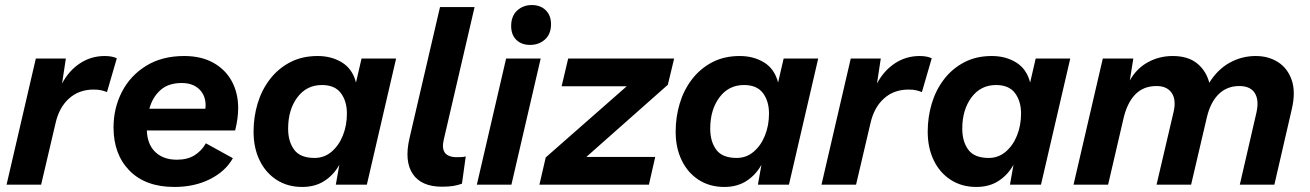

<svg xmlns="http://www.w3.org/2000/svg" viewBox="-20 -732 5191 761"><path d="M6 0 122 -500H241L226 -401Q253 -452 297 -481Q341 -510 395 -510Q411 -510 423 -507.5Q435 -505 443 -501L404 -367Q394 -371 382 -374Q370 -377 351 -377Q293 -377 253.5 -341.5Q214 -306 200 -243L143 0Z M671 9Q557 9 493.5 -55.5Q430 -120 430 -227Q430 -303 463 -367.5Q496 -432 559 -471Q622 -510 710 -510Q778 -510 826 -483Q874 -456 899 -409.5Q924 -363 924 -304Q924 -262 912 -215H562Q564 -159 596 -129Q628 -99 681 -99Q723 -99 751 -116.5Q779 -134 796 -164L903 -105Q874 -53 812.5 -22Q751 9 671 9ZM700 -403Q647 -403 615.5 -374.5Q584 -346 572 -301H794Q795 -307 795 -314Q795 -354 769.5 -378.5Q744 -403 700 -403Z M1178 9Q1120 9 1076.5 -19Q1033 -47 1009 -96.5Q985 -146 985 -210Q985 -268 1001 -321.5Q1017 -375 1049.5 -417.5Q1082 -460 1129.5 -485Q1177 -510 1239 -510Q1294 -510 1335.5 -484.5Q1377 -459 1391 -405L1413 -500H1550L1434 0H1311L1325 -79Q1303 -39 1266 -15Q1229 9 1178 9ZM1227 -106Q1265 -106 1294 -130.5Q1323 -155 1339 -195Q1355 -235 1355 -282Q1355 -331 1331 -363Q1307 -395 1256 -395Q1195 -395 1158.5 -346Q1122 -297 1122 -222Q1122 -171 1146 -138.5Q1170 -106 1227 -106Z M1732 8Q1650 8 1616 -42.5Q1582 -93 1603 -184L1724 -704H1861L1739 -179Q1722 -109 1791 -109Q1803 -109 1811 -109.5Q1819 -110 1826 -112L1811 -4Q1795 2 1776.5 5Q1758 8 1732 8Z M2123 -500 2007 0H1870L1986 -500ZM2081 -554Q2047 -554 2026.5 -574Q2006 -594 2006 -629Q2006 -668 2029.5 -690Q2053 -712 2088 -712Q2122 -712 2143 -691.5Q2164 -671 2164 -636Q2164 -597 2140 -575.5Q2116 -554 2081 -554Z M2118 0 2143 -108 2464 -390H2206L2232 -500H2652L2627 -396L2304 -110H2577L2552 0Z M2851 9Q2793 9 2749.5 -19Q2706 -47 2682 -96.5Q2658 -146 2658 -210Q2658 -268 2674 -321.5Q2690 -375 2722.5 -417.5Q2755 -460 2802.5 -485Q2850 -510 2912 -510Q2967 -510 3008.5 -484.5Q3050 -459 3064 -405L3086 -500H3223L3107 0H2984L2998 -79Q2976 -39 2939 -15Q2902 9 2851 9ZM2900 -106Q2938 -106 2967 -130.5Q2996 -155 3012 -195Q3028 -235 3028 -282Q3028 -331 3004 -363Q2980 -395 2929 -395Q2868 -395 2831.5 -346Q2795 -297 2795 -222Q2795 -171 2819 -138.5Q2843 -106 2900 -106Z M3236 0 3352 -500H3471L3456 -401Q3483 -452 3527 -481Q3571 -510 3625 -510Q3641 -510 3653 -507.5Q3665 -505 3673 -501L3634 -367Q3624 -371 3612 -374Q3600 -377 3581 -377Q3523 -377 3483.5 -341.5Q3444 -306 3430 -243L3373 0Z M3850 9Q3792 9 3748.5 -19Q3705 -47 3681 -96.5Q3657 -146 3657 -210Q3657 -268 3673 -321.5Q3689 -375 3721.5 -417.5Q3754 -460 3801.5 -485Q3849 -510 3911 -510Q3966 -510 4007.5 -484.5Q4049 -459 4063 -405L4085 -500H4222L4106 0H3983L3997 -79Q3975 -39 3938 -15Q3901 9 3850 9ZM3899 -106Q3937 -106 3966 -130.5Q3995 -155 4011 -195Q4027 -235 4027 -282Q4027 -331 4003 -363Q3979 -395 3928 -395Q3867 -395 3830.5 -346Q3794 -297 3794 -222Q3794 -171 3818 -138.5Q3842 -106 3899 -106Z M4235 0 4351 -500H4472L4458 -413Q4485 -461 4530 -485.5Q4575 -510 4628 -510Q4689 -510 4725 -480.5Q4761 -451 4773 -404Q4806 -457 4854 -483.5Q4902 -510 4957 -510Q5008 -510 5046 -485.5Q5084 -461 5100 -414Q5116 -367 5100 -299L5031 0H4894L4960 -286Q4971 -335 4953.5 -363Q4936 -391 4892 -391Q4843 -391 4810 -358.5Q4777 -326 4763 -265L4701 0H4564L4631 -286Q4643 -335 4624.5 -363Q4606 -391 4564 -391Q4511 -391 4478.5 -356.5Q4446 -322 4432 -258L4372 0Z"/></svg>

Font: Prodigy Sans SemiBold
Style: Italic
Weight: 600
Italic angle: -13°
Designer: Wei Huang
Foundry: Wei Huang
Version: Version 1.003; ttfautohint (v1.8.3)